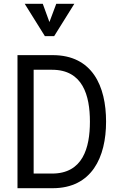

<svg xmlns="http://www.w3.org/2000/svg" viewBox="-20 -990 650 1010"><path d="M72 -700V0H257C463 0 538 -163 538 -350C538 -537 466 -700 257 -700ZM371 -970H276L240 -874L205 -970H110L216 -800H265ZM157 -77V-623H254C415 -623 453 -489 453 -350C453 -211 415 -77 254 -77Z"/></svg>

Font: Necto Mono
Style: Regular
Weight: 400
Designer: Marco Condello
Foundry: Collletttivo
Version: Version 1.300;Glyphs 3.2 (3217)